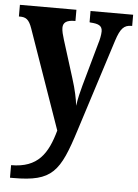

<svg xmlns="http://www.w3.org/2000/svg" viewBox="-54 -578 613 853"><g transform="rotate(5 252.5 -151.5)"><path d="M23 177V233H38C212 233 244 186 304 -4L435 -414C453 -470 469 -486 502 -486H505V-536H315V-486L319 -485C354 -483 372 -476 372 -450C372 -435 367 -411 362 -396L308 -203C301 -177 292 -143 288 -111C285 -139 277 -180 260 -233L208 -399C202 -418 197 -437 197 -451C197 -474 212 -486 249 -486H252V-536H0V-484H4C31 -484 45 -476 59 -436L214 6C185 110 143 177 23 177Z"/></g></svg>

Font: Noto Serif Thai Condensed
Style: Bold
Weight: 700
Width: 3
Designer: Monotype Design Team
Foundry: Monotype Imaging Inc.
Version: Version 2.002